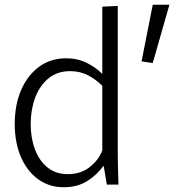

<svg xmlns="http://www.w3.org/2000/svg" viewBox="-20 -776 797 807"><path d="M248 11Q187 11 140.5 -22.5Q94 -56 68 -116Q42 -176 42 -255Q42 -336 69 -398Q96 -460 144.5 -495.5Q193 -531 258 -531Q306 -531 345 -511.5Q384 -492 408 -467H410V-748L475 -751V-124Q475 -95 476 -61.5Q477 -28 478 0H429L416 -78H414Q388 -41 346.5 -15Q305 11 248 11ZM265 -44Q320 -44 358 -74.5Q396 -105 410 -144V-415Q385 -441 351 -459Q317 -477 275 -477Q220 -477 183 -446Q146 -415 127.5 -364.5Q109 -314 109 -255Q109 -196 127 -148Q145 -100 180 -72Q215 -44 265 -44ZM622 -511 575 -518 622 -756H692Z"/></svg>

Font: Murecho Light
Style: Regular
Weight: 300
Designer: Neil Summerour
Foundry: Positype
Version: Version 1.010; ttfautohint (v1.8.3)